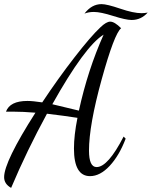

<svg xmlns="http://www.w3.org/2000/svg" viewBox="-37 -825 737 932"><path d="M27 -283H-8Q11 -335 96 -335Q122 -335 168 -328Q245 -444 324.5 -546.5Q404 -649 450 -692Q479 -720 498 -720Q519 -720 551 -688Q518 -662 456.5 -439.5Q395 -217 395 -94Q395 -14 432 -14Q487 -14 563 -162L573 -152Q542 -70 495.5 -20Q449 30 400 30Q322 30 322 -104Q322 -168 339 -253Q275 -263 191 -273Q93 -93 17 87Q-17 68 -17 35Q-17 -40 135 -278Q74 -283 27 -283ZM466 -657Q375 -601 217 -319Q243 -313 290 -301.5Q337 -290 346 -288Q389 -485 466 -657ZM373 -759Q408 -805 456 -805Q482 -805 546.5 -783Q611 -761 650 -761Q665 -761 680 -764Q648 -728 602 -728Q574 -728 512.5 -747.5Q451 -767 419 -767Q393 -767 373 -759Z"/></svg>

Font: Dancing Script
Style: Regular
Weight: 400
Designer: Pablo Impallari
Foundry: Pablo Impallari. www.impallari.com
Version: Version 1.002